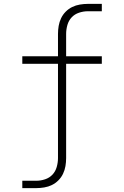

<svg xmlns="http://www.w3.org/2000/svg" viewBox="-20 -755 640 990"><path d="M95 215V177H167Q190 177 212.5 169.5Q235 162 250.5 145.5Q266 129 272.5 106Q279 83 279 60V-426H95V-465H279V-580Q279 -601 282.5 -621.5Q286 -642 295 -661Q304 -680 319 -695Q334 -710 352.5 -719Q371 -728 392 -731.5Q413 -735 433 -735H505V-697H433Q410 -697 387.5 -689.5Q365 -682 349.5 -665.5Q334 -649 327.5 -626Q321 -603 321 -580V-465H505V-426H321V60Q321 81 317.5 101.5Q314 122 305 141Q296 160 281 175Q266 190 247.5 199Q229 208 208 211.5Q187 215 167 215Z"/></svg>

Font: Iosevka SS04 XLt Ex
Style: Regular
Weight: 200
Width: 7
Monospace: yes
Designer: Belleve Invis
Foundry: Belleve Invis
Version: Version 19.0.0; ttfautohint (v1.8.4)